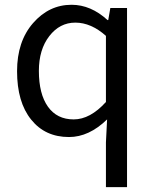

<svg xmlns="http://www.w3.org/2000/svg" viewBox="-20 -564 645 808"><path d="M430.7 -61.5Q354.5 12.7 270.5 12.7Q169.9 12.7 111.3 -60.5Q51.8 -133.8 51.8 -264.6Q51.8 -389.6 119.1 -466.8Q186.5 -543.9 281.2 -543.9Q362.3 -543.9 432.6 -479.5H435.5L444.3 -530.3H514.6V223.6H425.8V35.2ZM290 -61.5Q359.4 -61.5 425.8 -134.8V-413.1Q363.3 -468.8 296.9 -468.8Q231.4 -468.8 187.5 -412.1Q143.6 -355.5 143.6 -265.6Q143.6 -168.9 181.6 -115.2Q219.7 -61.5 290 -61.5Z"/></svg>

Font: Noto Traditional Nushu
Style: Regular
Weight: 400
Designer: LIU Zhao
Foundry: Z&Z Studio
Version: Version 1.001; ttfautohint (v1.8.3) -l 8 -r 50 -G 200 -x 14 